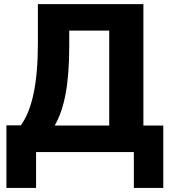

<svg xmlns="http://www.w3.org/2000/svg" viewBox="-20 -739 836 933"><path d="M155.3 174.3V0H630.4V174.3H773.4V-128.9H676.8V-718.8H164.1V-528.3C164.1 -336.4 136.7 -205.6 81.1 -129.9H11.2V174.3ZM245.6 -128.9C293.5 -210.4 316.4 -333 316.4 -512.7V-590.3H510.7V-128.9Z"/></svg>

Font: Winston ExtraBold
Style: Regular
Weight: 800
Designer: Vernon Adams, Kim Jin-seong, David Berlow, Cristiano Sobral
Foundry: The Winston Project Authors
Version: Version 3.004